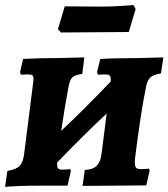

<svg xmlns="http://www.w3.org/2000/svg" viewBox="-20 -731 663 756"><path d="M623 -505 614 -442Q585 -437 573.5 -427.5Q562 -418 556 -394Q534 -287 512 -110Q511 -102 511 -90Q511 -76 516 -70.5Q521 -65 535 -65Q546 -65 556 -66Q566 -67 567 -67L569 -58L556 -1L432 0L305 1L314 -62Q345 -63 360.5 -78Q376 -93 380 -127L400 -284Q310 -200 205 -91Q204 -74 208.5 -68.5Q213 -63 225 -63Q237 -63 245.5 -64Q254 -65 257 -65L259 -58L246 0H134Q99 0 56.5 1.5Q14 3 0 5L9 -58Q44 -64 57.5 -78Q71 -92 75 -125L110 -401Q112 -417 112 -420Q112 -431 107.5 -434.5Q103 -438 90 -438L62 -437L59 -447L71 -499Q82 -499 110.5 -500.5Q139 -502 167 -502Q209 -502 252.5 -503.5Q296 -505 312 -505L304 -440Q275 -436 265 -426.5Q255 -417 250 -390Q236 -317 221 -216Q304 -293 416 -410V-419Q416 -430 411.5 -434Q407 -438 396 -438L366 -437L362 -447L375 -499Q387 -500 421 -501Q455 -502 489 -502Q526 -502 566.5 -503.5Q607 -505 623 -505ZM487 -605 351 -604 220 -603 208 -616 235 -706 384 -705Q415 -705 454.5 -707.5Q494 -710 506 -711L514 -695Z"/></svg>

Font: Alegreya SC ExtraBold
Style: Italic
Weight: 800
Italic angle: -7°
Designer: Juan Pablo del Peral
Foundry: Huerta Tipografica
Version: Version 2.007; ttfautohint (v1.6)